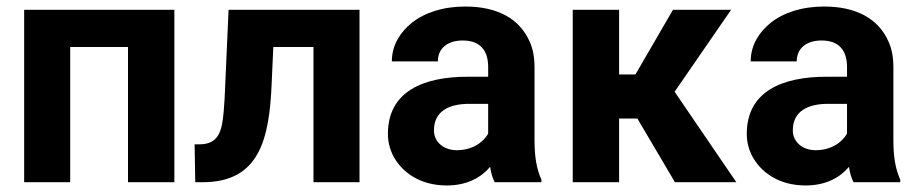

<svg xmlns="http://www.w3.org/2000/svg" viewBox="-20 -558 2810 588"><path d="M514 0V-528H54V0H195V-414H372V0Z M1081 -528H680L670 -303C669 -269 667 -240 665 -216C660 -159 651 -116 591 -116H576L578 0H601C775 0 805 -133 812 -303L817 -414H940V0H1081Z M1617 -128V-352C1617 -383 1612 -410 1601 -433C1570 -501 1503 -538 1405 -538C1336 -538 1280 -519 1241 -488C1209 -462 1180 -423 1180 -370H1321C1321 -412 1353 -434 1397 -434C1450 -434 1475 -404 1475 -353V-323H1412C1278 -323 1168 -279 1168 -148C1168 -125 1173 -104 1182 -85C1209 -30 1267 10 1348 10C1410 10 1453 -14 1481 -47C1484 -28 1488 -13 1495 0H1638V-8C1623 -41 1617 -79 1617 -128ZM1309 -159C1309 -218 1356 -240 1417 -240H1475V-149C1459 -120 1424 -98 1379 -98C1340 -98 1309 -122 1309 -159Z M1932 -195 2047 0H2235L2046 -277L2219 -528H2041L1926 -330H1876V-528H1734V0H1876V-195Z M2716 -128V-352C2716 -383 2711 -410 2700 -433C2669 -501 2602 -538 2504 -538C2435 -538 2379 -519 2340 -488C2308 -462 2279 -423 2279 -370H2420C2420 -412 2452 -434 2496 -434C2549 -434 2574 -404 2574 -353V-323H2511C2377 -323 2267 -279 2267 -148C2267 -125 2272 -104 2281 -85C2308 -30 2366 10 2447 10C2509 10 2552 -14 2580 -47C2583 -28 2587 -13 2594 0H2737V-8C2722 -41 2716 -79 2716 -128ZM2408 -159C2408 -218 2455 -240 2516 -240H2574V-149C2558 -120 2523 -98 2478 -98C2439 -98 2408 -122 2408 -159Z"/></svg>

Font: Asimov
Style: Regular
Weight: 500
Designer: Google
Version: Version 2.000980; 2014